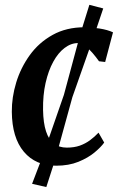

<svg xmlns="http://www.w3.org/2000/svg" viewBox="-20 -677 500 796"><path d="M212.5 10Q127.5 10 78.8 -48Q30 -106 29 -213.5Q28.5 -273.5 47.2 -335Q66 -396.5 103.5 -448.5Q141 -500.5 198 -532.2Q255 -564 330.5 -564Q359 -564 392.5 -558.8Q426 -553.5 448.5 -543L416 -420L390.5 -423Q378.5 -440 363.5 -457.5Q348.5 -475 333 -486.8Q317.5 -498.5 304 -498.5Q274.5 -498.5 247.8 -478.2Q221 -458 200.8 -421Q180.5 -384 169 -333.2Q157.5 -282.5 158.5 -221Q159.5 -167 170.8 -132.5Q182 -98 203.8 -81.5Q225.5 -65 257 -65Q287.5 -65 310.8 -73.2Q334 -81.5 353 -95.5Q372 -109.5 388.5 -127L412 -86Q399 -67.5 372 -45Q345 -22.5 305 -6.2Q265 10 212.5 10ZM172 98.5 113 85 156 -27.5 245 -284 313 -536.5 350.5 -657 408 -642 369.5 -528 280 -274 209 -16Z"/></svg>

Font: Merriweather 28pt SemiBold
Style: Italic
Weight: 600
Italic angle: -7.8°
Version: Version 2.101